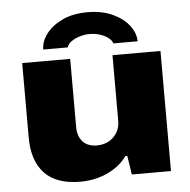

<svg xmlns="http://www.w3.org/2000/svg" viewBox="-52 -777 833 841"><g transform="rotate(-5 364.0 -356.5)"><path d="M269 12Q163 12 111 -43Q59 -98 59 -201V-528H270V-227Q270 -208 275.5 -192Q281 -176 291 -164.5Q301 -153 317 -146.5Q333 -140 353 -140Q384 -140 407 -153Q430 -166 443 -188.5Q456 -211 456 -238V-528H667V0H495L482 -83H474Q451 -51 418 -30Q385 -9 347 1.5Q309 12 269 12ZM363 -725Q427 -725 474 -703Q521 -681 546 -647.5Q571 -614 571 -579H464Q462 -590 448.5 -601.5Q435 -613 413 -621Q391 -629 363 -629Q343 -629 321 -622.5Q299 -616 283.5 -605Q268 -594 264 -579H156Q156 -614 181 -647.5Q206 -681 252.5 -703Q299 -725 363 -725Z"/></g></svg>

Font: Archivo SemiExpanded Black
Style: Regular
Weight: 900
Width: 6
Designer: Hector Gatti
Foundry: Omnibus-Type
Version: Version 2.001